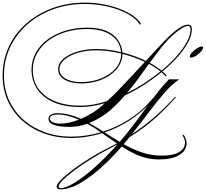

<svg xmlns="http://www.w3.org/2000/svg" viewBox="-63 -905 1561 1457"><path d="M1106 -169H1116L1073 -121Q1006 -46 917.5 10.5Q829 67 730 100Q796 142 864.5 182.5Q933 223 1007.5 249.5Q1082 276 1166 276Q1249 276 1295 249.5Q1341 223 1341 176Q1341 151 1322 123L1331 118Q1353 153 1353 182Q1353 238 1297.5 271.5Q1242 305 1147 305Q1101 305 1057.5 296Q1014 287 965.5 265Q917 243 856 204Q795 165 712 106Q655 123 596 132.5Q537 142 479 142Q365 142 270 107Q175 72 104.5 8.5Q34 -55 -4.5 -141.5Q-43 -228 -43 -331Q-43 -449 4 -550Q51 -651 136 -726Q221 -801 335 -843Q449 -885 582 -885Q652 -885 719.5 -872.5Q787 -860 845 -838Q903 -816 945.5 -786.5Q988 -757 1007 -723L998 -718Q980 -751 938.5 -779.5Q897 -808 840 -829.5Q783 -851 717 -863Q651 -875 582 -875Q451 -875 339 -834Q227 -793 143.5 -719Q60 -645 13.5 -546Q-33 -447 -33 -331Q-33 -231 5 -146Q43 -61 112 1Q181 63 274.5 97.5Q368 132 479 132Q535 132 591 123.5Q647 115 702 99L701 98Q650 61 599 34Q530 58 464 58Q305 58 305 -4Q305 -23 323.5 -34.5Q342 -46 370 -46Q418 -46 463 -34.5Q508 -23 551 -3Q596 -22 642 -51Q688 -80 729 -119Q731 -121 733 -122Q685 -108 639 -100.5Q593 -93 549 -93Q423 -93 340 -131Q257 -169 216.5 -233.5Q176 -298 176 -376Q176 -444 207.5 -502.5Q239 -561 296.5 -604Q354 -647 431 -671Q508 -695 598 -695Q691 -695 749 -668Q807 -641 834.5 -598Q862 -555 866 -507Q961 -483 1044 -443Q1093 -497 1137 -544Q1181 -591 1214 -623Q1261 -669 1299.5 -693.5Q1338 -718 1363 -718Q1393 -718 1393 -682Q1393 -638 1364.5 -584.5Q1336 -531 1286 -474.5Q1236 -418 1170 -363Q1188 -348 1202 -332L1195 -325Q1181 -341 1162 -357Q1101 -307 1030.5 -261.5Q960 -216 885 -181Q858 -150 829.5 -121Q801 -92 771 -66Q698 -4 613 28Q640 43 666.5 59.5Q693 76 720 93Q820 61 909.5 5.5Q999 -50 1065 -123ZM1223 -615Q1186 -577 1149 -529Q1112 -481 1073 -428Q1125 -400 1163 -369Q1228 -423 1277.5 -479Q1327 -535 1355 -587Q1383 -639 1383 -682Q1383 -708 1363 -708Q1322 -708 1223 -615ZM186 -376Q186 -291 230 -230Q274 -169 355.5 -136Q437 -103 549 -103Q597 -103 647.5 -112Q698 -121 750 -138Q792 -176 840 -225.5Q888 -275 938 -329Q988 -383 1036 -435Q957 -473 866 -496V-494Q866 -448 841.5 -407.5Q817 -367 774 -336.5Q731 -306 674.5 -289Q618 -272 553 -272Q474 -272 426 -301.5Q378 -331 378 -380Q378 -423 416.5 -457.5Q455 -492 521.5 -512.5Q588 -533 670 -533Q714 -533 761 -527Q808 -521 855 -509Q849 -591 780.5 -638Q712 -685 598 -685Q510 -685 435 -662Q360 -639 304 -597Q248 -555 217 -498.5Q186 -442 186 -376ZM388 -380Q388 -336 433.5 -309Q479 -282 553 -282Q637 -282 706 -310.5Q775 -339 815.5 -387Q856 -435 856 -494Q856 -497 856 -499Q809 -510 761.5 -516.5Q714 -523 670 -523Q591 -523 527 -504Q463 -485 425.5 -452.5Q388 -420 388 -380ZM1067 -420Q1028 -365 986.5 -308.5Q945 -252 900 -199Q969 -233 1033.5 -275Q1098 -317 1155 -363Q1118 -393 1067 -420ZM396 33Q459 33 536 3Q443 -37 371 -36Q346 -36 330.5 -28Q315 -20 315 -6Q315 11 337 22Q359 33 396 33ZM1265 -159Q1206 -92 1124 -16.5Q1042 59 920 136Q893 169 865.5 201.5Q838 234 809 264Q688 393 581.5 462.5Q475 532 398 532Q367 532 367 510Q367 493 401 458.5Q435 424 492.5 381Q550 338 621 294Q692 250 767 213Q806 194 846 171Q880 132 913.5 89.5Q947 47 980 3Q1017 -48 1058 -104.5Q1099 -161 1140.5 -213.5Q1182 -266 1219 -303H1297Q1242 -266 1184.5 -200Q1127 -134 1065.5 -52Q1004 30 937 114Q1038 47 1118 -24.5Q1198 -96 1252 -156L1264 -169H1274ZM382 509Q382 523 396 523Q436 523 504.5 481Q573 439 657 364Q741 289 829 190Q802 205 773 220Q695 260 624.5 304Q554 348 499.5 389Q445 430 413.5 461.5Q382 493 382 509ZM1467 -552Q1478 -552 1478 -544Q1478 -531 1461.5 -513Q1445 -495 1424 -481.5Q1403 -468 1387 -468Q1377 -468 1377 -476Q1377 -488 1393.5 -506Q1410 -524 1431.5 -538Q1453 -552 1467 -552Z"/></svg>

Font: Ballet 16pt
Style: Regular
Weight: 400
Designer: Maximiliano R. Sproviero
Foundry: Omnibus-Type
Version: Version 1.100; ttfautohint (v1.8.3)